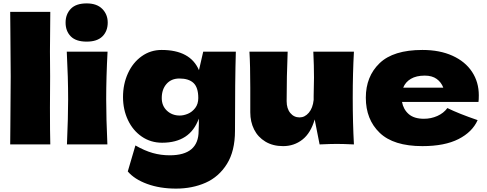

<svg xmlns="http://www.w3.org/2000/svg" viewBox="-20 -850 2868 1130"><path d="M274 -216Q274 -67 276 0H40L41 -113Q43 -299 43 -400Q43 -496 41 -672L40 -780H276Q274 -638 274 -548Q274 -448 275 -400Q274 -340 274 -216Z M366 -717Q366 -766 396.5 -798Q427 -830 490 -830Q550 -830 582 -797.5Q614 -765 614 -717Q614 -667 583 -636Q552 -605 490 -605Q427 -605 396.5 -636Q366 -667 366 -717ZM374 0Q381 -161 381 -266Q381 -391 373 -546H613Q605 -397 605 -266Q605 -156 612 0Z M1176 -546H1368Q1363 -382 1363 -80Q1363 39 1315.5 115Q1268 191 1190 225.5Q1112 260 1016 260Q921 260 846 232.5Q771 205 732 159L777 6Q831 37 879 50.5Q927 64 979 64Q1149 64 1149 -80Q1149 -101 1150 -110Q1150 -116 1150.5 -126Q1151 -136 1150 -152Q1099 -10 934 -10Q867 -10 814.5 -46Q762 -82 733 -143.5Q704 -205 704 -279Q704 -355 733 -418.5Q762 -482 814 -519Q866 -556 931 -556Q1100 -556 1151 -437ZM1147 -273Q1147 -335 1119 -361.5Q1091 -388 1036 -388Q988 -388 960 -356Q932 -324 932 -273Q932 -227 962.5 -198.5Q993 -170 1038 -170Q1061 -170 1086 -180.5Q1111 -191 1129 -214.5Q1147 -238 1147 -273Z M2056 -274Q2056 -127 2063 0Q1999 -3 1962 -3Q1927 -3 1861 0L1832 -147Q1809 -67 1760 -28.5Q1711 10 1646 10Q1586 10 1542 -16.5Q1498 -43 1475.5 -88Q1453 -133 1453 -189V-333Q1453 -466 1448 -546H1673Q1667 -399 1667 -255Q1667 -211 1688.5 -185Q1710 -159 1743 -159Q1774 -159 1797.5 -186.5Q1821 -214 1826 -262V-285Q1828 -363 1828 -393Q1828 -462 1824 -546H2063Q2056 -420 2056 -274Z M2672 -250H2346Q2354 -206 2385.5 -178.5Q2417 -151 2475 -151Q2517 -151 2554 -167.5Q2591 -184 2613 -214Q2680 -181 2791 -143Q2760 -73 2678.5 -31.5Q2597 10 2466 10Q2296 10 2214.5 -68.5Q2133 -147 2133 -275Q2133 -400 2214 -478Q2295 -556 2466 -556Q2568 -556 2643 -522Q2718 -488 2758 -427.5Q2798 -367 2798 -289Q2798 -263 2796 -250ZM2353 -334H2589Q2577 -366 2550 -385.5Q2523 -405 2480 -405Q2430 -405 2398 -386Q2366 -367 2353 -334Z"/></svg>

Font: Dela Gothic One
Style: Regular
Weight: 400
Designer: aratakana
Foundry: aratakana
Version: Version 1.004